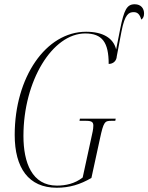

<svg xmlns="http://www.w3.org/2000/svg" viewBox="-20 -871 696 901"><path d="M246 10C306 10 356 -5 409 -36L449 -220C466 -300 472 -304 502 -304H521L523 -314H355L353 -304H384C412 -304 418 -297 418 -281C418 -264 413 -245 408 -222L368 -38C331 -9 288 0 247 0C130 0 90 -108 90 -233C90 -492 226 -714 380 -714C460 -714 490 -672 490 -571C511 -571 527 -585 528 -607L550 -723C566 -806 585 -814 608 -814C625 -814 636 -804 643 -779C652 -785 656 -794 656 -808C656 -830 643 -851 612 -851C575 -851 562 -824 544 -735L525 -639C512 -693 462 -722 384 -722C195 -722 49 -508 49 -238C49 -83 114 10 246 10Z"/></svg>

Font: Noto Serif Display ExtraCondensed ExtraLight
Style: Italic
Weight: 200
Width: 2
Italic angle: -12°
Designer: Monotype Design Team
Foundry: Monotype Imaging Inc.
Version: Version 2.009